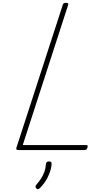

<svg xmlns="http://www.w3.org/2000/svg" viewBox="-20 -1055 745 1350"><path d="M110 0Q90 0 95 -15L421 -1020Q423 -1028 427.5 -1031.5Q432 -1035 444 -1035Q454 -1035 458 -1031.5Q462 -1028 459 -1020L140 -35H584Q595 -35 596 -30.5Q597 -26 595 -18Q592 -8 587.5 -4Q583 0 574 0ZM236 270Q230 264 229.5 258.5Q229 253 234 246Q254 223 268.5 200.5Q283 178 292 153.5Q301 129 303 99Q304 88 309.5 84Q315 80 324 80Q334 80 338.5 84Q343 88 343 96Q343 111 336 138.5Q329 166 311.5 199.5Q294 233 261 267Q256 272 249 274.5Q242 277 236 270Z"/></svg>

Font: Playwrite CO Thin
Style: Regular
Weight: 250
Version: Version 1.002